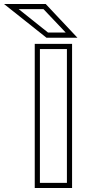

<svg xmlns="http://www.w3.org/2000/svg" viewBox="-105 -934 453 967"><path d="M96 -13H232V-687H96ZM70 -713H258V13H70ZM137 -770H226L114 -888H-11ZM-85 -914H125L285 -744H129Z"/></svg>

Font: CMG Sans Outline
Style: Outline
Weight: 700
Designer: Julieta Ulanovsky
Foundry: Julieta Ulanovsky
Version: Version 7.200